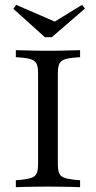

<svg xmlns="http://www.w3.org/2000/svg" viewBox="-20 -780 400 800"><path d="M171 -2.4Q147.6 -2.4 124.2 -2Q100.8 -1.6 80.6 -1.2Q60.5 -0.8 46 0V-29L74.2 -31.5Q100.8 -34.7 114.9 -40.7Q129 -46.8 133.9 -60.1Q138.7 -73.4 138.7 -98.4V-472.6Q138.7 -497.6 133.9 -510.9Q129 -524.2 114.9 -530.6Q100.8 -537.1 74.2 -539.5L46 -541.9V-571Q60.5 -571 80.6 -570.2Q100.8 -569.4 124.2 -569Q147.6 -568.5 171 -568.5H179.8H188.7Q212.1 -568.5 235.5 -569Q258.9 -569.4 279 -570.2Q299.2 -571 313.7 -571V-541.9L285.5 -539.5Q258.9 -537.1 244.8 -530.6Q230.6 -524.2 225.8 -510.9Q221 -497.6 221 -472.6V-98.4Q221 -73.4 225.8 -60.1Q230.6 -46.8 244.8 -40.7Q258.9 -34.7 285.5 -31.5L313.7 -29V0Q299.2 -0.8 279 -1.2Q258.9 -1.6 235.5 -2Q212.1 -2.4 188.7 -2.4H179.8ZM321.8 -759.7 333.9 -744.4 196 -625H166.9L35.5 -743.5L47.6 -759.7L235.5 -678.2L182.3 -674.2Z"/></svg>

Font: Playfair 5pt SemiExpanded Light
Style: Regular
Weight: 400
Version: Version 2.203